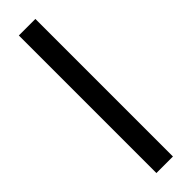

<svg xmlns="http://www.w3.org/2000/svg" viewBox="-310 -756 903 903"><g transform="rotate(-45 141.0 -304.5)"><path d="M86 -762H196V153H86Z"/></g></svg>

Font: Roboto Serif 36pt
Style: Bold
Weight: 700
Version: Version 1.008